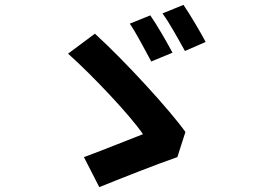

<svg xmlns="http://www.w3.org/2000/svg" viewBox="-20 -782 1040 787"><path d="M596 -719 512 -685C539 -646 577 -572 600 -530L687 -566C667 -604 623 -681 596 -719ZM732 -762 646 -727C675 -688 714 -616 738 -573L823 -610C803 -648 759 -723 732 -762ZM707 -138 740 -241C676 -331 493 -531 369 -644L259 -562C354 -478 515 -308 566 -232C509 -210 385 -160 324 -138L387 -15C461 -45 625 -110 707 -138Z"/></svg>

Font: Source Han Sans KR
Style: Bold
Weight: 700
Designer: Ryoko NISHIZUKA 西塚涼子 (kana, bopomofo & ideographs); Paul D. Hunt (Latin, Greek & Cyrillic); Sandoll Communications 산돌커뮤니
Foundry: Adobe
Version: Version 2.004;hotconv 1.0.118;makeotfexe 2.5.65603